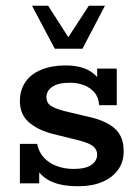

<svg xmlns="http://www.w3.org/2000/svg" viewBox="-20 -636 484 666"><path d="M252 10Q182 10 144.5 -13.5Q107 -37 93 -79L116 -86V0H49V-137H109Q114 -109 132 -89.5Q150 -70 177 -60Q204 -50 235 -50Q277 -50 297 -64Q317 -78 317 -100Q317 -116 304.5 -127.5Q292 -139 254 -149L161 -172Q109 -186 79 -213Q49 -240 49 -285Q49 -324 68.5 -352Q88 -380 124 -394.5Q160 -409 207 -409Q262 -409 294.5 -388Q327 -367 339 -329L317 -328V-398H385V-271H324Q322 -299 307 -316Q292 -333 270 -341Q248 -349 223 -349Q182 -349 161.5 -335Q141 -321 141 -299Q141 -280 155 -270Q169 -260 202 -251L295 -229Q350 -216 379.5 -189Q409 -162 409 -111Q409 -74 389.5 -47Q370 -20 335 -5Q300 10 252 10ZM170 -467 91 -616H147L217 -507L288 -616H344L266 -467Z"/></svg>

Font: Rokkitt SemiBold Medium
Style: Regular
Weight: 500
Version: Version 3.103